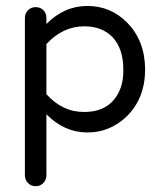

<svg xmlns="http://www.w3.org/2000/svg" viewBox="-20 -436 544 644"><path d="M135.7 -355.5Q195.3 -416 272.9 -416Q350.6 -416 405.3 -361.3Q465.8 -300.8 466.8 -204.1Q466.8 -106.4 405.3 -45.9Q348.6 8.8 272 8.3Q195.3 7.8 135.7 -52.7V151.4Q135.7 167 125.5 177.7Q115.2 188.5 99.6 188.5Q84 188.5 73.7 177.7Q63.5 167 63.5 151.4V-376Q63.5 -390.6 73.7 -401.4Q84 -412.1 99.6 -412.1Q115.2 -412.1 125.5 -401.9Q135.7 -391.6 135.7 -376ZM135.7 -120.1Q190.4 -59.6 262.7 -60.5Q354.5 -60.5 384.8 -141.6Q394.5 -168.9 393.6 -204.1Q393.6 -272.5 357.4 -311.5Q322.3 -347.7 262.7 -347.7Q190.4 -347.7 135.7 -288.1Z"/></svg>

Font: NTR
Style: Regular
Weight: 400
Designer: Purushoth Kumar Guthula
Foundry: Silicon Andhra, USA.
Version: Version 1.0.5; ttfautohint (v1.2.25-373a) -l 7 -r 28 -G 50 -